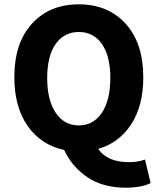

<svg xmlns="http://www.w3.org/2000/svg" viewBox="-20 -684 724 882"><path d="M557.1 178.2Q453.1 178.2 381.6 130.1Q310.1 82 274.9 4.9Q168 -18.1 106.9 -105.5Q45.9 -192.9 45.9 -329.1Q45.9 -487.3 127.2 -575.7Q208.5 -664.1 342.3 -664.1Q476.1 -664.1 557.1 -575Q638.2 -485.8 638.2 -329.1Q638.2 -197.3 582 -112.1Q525.9 -26.9 431.2 0Q472.2 61 574.2 61Q613.8 61 646 48.8L671.9 157.2Q628.9 178.2 557.1 178.2ZM235.8 -482.2Q196.8 -427.2 196.8 -325.7Q196.8 -224.1 235.8 -166Q274.9 -107.9 342 -107.9Q409.2 -107.9 448 -166Q486.8 -224.1 486.8 -325.7Q486.8 -427.2 448 -482.2Q409.2 -537.1 342 -537.1Q274.9 -537.1 235.8 -482.2Z"/></svg>

Font: SourceSansPro-Bold
Style: Bold
Weight: 700
Designer: Paul D. Hunt
Foundry: Adobe Systems Incorporated
Version: Version 1.050;PS Version 1.000;hotconv 1.0.70;makeotf.lib2.5